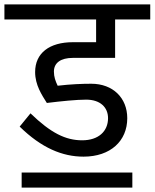

<svg xmlns="http://www.w3.org/2000/svg" viewBox="-40 -709 700 869"><path d="M-20 -621H395V-518H290C184 -518 119 -469 119 -383C119 -324 149 -280 172 -243C237 -251 306 -258 350 -258C414 -258 449 -223 449 -174C449 -115 406 -74 332 -74C257 -74 190 -107 98 -196L49 -136C148 -39 243 0 338 0C460 0 536 -71 536 -174C536 -266 471 -330 373 -330C334 -330 280 -328 221 -321C211 -342 204 -361 204 -385C204 -424 234 -447 290 -447H481V-621H640V-689H-20ZM559 140V72H58V140Z"/></svg>

Font: FiraGO Unicode
Style: Regular
Weight: 400
Designer: bBox Type
Foundry: bBox Type GmbH
Version: Version 1.001;PS 001.001;hotconv 1.0.88;makeotf.lib2.5.64775